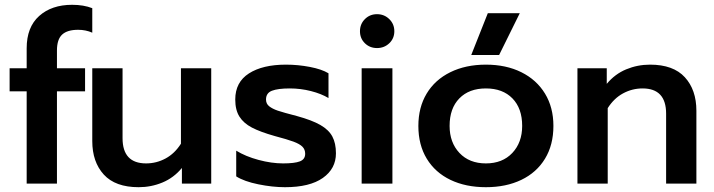

<svg xmlns="http://www.w3.org/2000/svg" viewBox="-20 -764 2973 799"><path d="M91 -384H20V-480H91V-563Q91 -651 143 -697.5Q195 -744 280 -744Q328 -744 364 -730V-628Q337 -640 305 -640Q260 -640 238.5 -620Q217 -600 217 -554V-480H334V-384H217V0H91Z M364 -177V-480H490V-189Q490 -84 588 -84Q631 -84 669 -104.5Q707 -125 733 -166V-480H859V0H737V-65Q703 -24 656 -4.5Q609 15 557 15Q460 15 412 -37.5Q364 -90 364 -177Z M963 -30V-137Q1002 -113 1056 -98.5Q1110 -84 1158 -84Q1206 -84 1228 -92.5Q1250 -101 1250 -124Q1250 -142 1238.5 -153.5Q1227 -165 1201.5 -174.5Q1176 -184 1123 -198Q1063 -215 1028.5 -233Q994 -251 976.5 -278.5Q959 -306 959 -350Q959 -422 1016 -458.5Q1073 -495 1170 -495Q1220 -495 1269.5 -485.5Q1319 -476 1347 -459V-356Q1317 -374 1274 -385Q1231 -396 1186 -396Q1137 -396 1112 -386.5Q1087 -377 1087 -350Q1087 -332 1100.5 -321.5Q1114 -311 1136 -303.5Q1158 -296 1216 -281Q1278 -264 1313 -244Q1348 -224 1363 -196Q1378 -168 1378 -126Q1378 -62 1323.5 -23.5Q1269 15 1166 15Q1114 15 1055 3Q996 -9 963 -30Z M1478 -634Q1478 -664 1498.5 -684.5Q1519 -705 1549 -705Q1579 -705 1600 -684.5Q1621 -664 1621 -634Q1621 -604 1600 -584Q1579 -564 1549 -564Q1519 -564 1498.5 -584Q1478 -604 1478 -634ZM1485 -480H1613V0H1485Z M2010 -709H2143L2057 -535H1941ZM1721 -240Q1721 -317 1755.5 -374.5Q1790 -432 1854 -463.5Q1918 -495 2002 -495Q2086 -495 2149.5 -463.5Q2213 -432 2248 -374.5Q2283 -317 2283 -240Q2283 -161 2248 -103.5Q2213 -46 2149.5 -15.5Q2086 15 2002 15Q1918 15 1854.5 -15.5Q1791 -46 1756 -103.5Q1721 -161 1721 -240ZM2153 -240Q2153 -313 2112.5 -354.5Q2072 -396 2002 -396Q1932 -396 1891.5 -354.5Q1851 -313 1851 -240Q1851 -171 1892 -127.5Q1933 -84 2002 -84Q2071 -84 2112 -127.5Q2153 -171 2153 -240Z M2383 -480H2505V-415Q2539 -456 2586 -475.5Q2633 -495 2685 -495Q2782 -495 2830 -442.5Q2878 -390 2878 -303V0H2752V-291Q2752 -396 2654 -396Q2611 -396 2573 -375.5Q2535 -355 2509 -314V0H2383Z"/></svg>

Font: Prompt Medium
Style: Regular
Weight: 500
Designer: Katatrad Team
Foundry: CadsonDemak
Version: Version 1.000